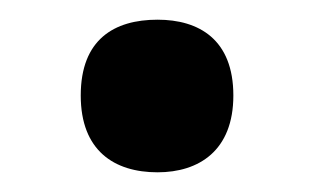

<svg xmlns="http://www.w3.org/2000/svg" viewBox="-20 -162 319 195"><path d="M62 -65C62 -9 96 13 140 13C182 13 217 -9 217 -65C217 -122 182 -142 140 -142C96 -142 62 -122 62 -65Z"/></svg>

Font: Noto Sans Balinese SemiBold
Style: Regular
Weight: 600
Designer: Aditya Bayu, David Williams
Foundry: David Williams
Version: Version 2.005